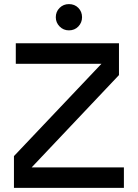

<svg xmlns="http://www.w3.org/2000/svg" viewBox="-20 -916 672 936"><path d="M48 0V-155L503 -635L514 -605H57V-705H560V-550L106 -70L97 -100H584V0ZM316 -768Q289 -768 270.5 -787Q252 -806 252 -832Q252 -859 270.5 -877.5Q289 -896 316 -896Q344 -896 362 -877.5Q380 -859 380 -832Q380 -806 362 -787Q344 -768 316 -768Z"/></svg>

Font: TikTok Sans 24pt Medium
Style: Regular
Weight: 500
Version: Version 4.000